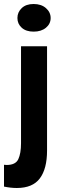

<svg xmlns="http://www.w3.org/2000/svg" viewBox="-36 -731 324 959"><path d="M0 0ZM69 -500H199V21Q199 112 163 160Q127 208 48 208Q18 208 -16 201V92Q-12 92 -9 92.5Q-6 93 -3 93Q42 93 55.5 64Q69 35 69 -16ZM51 -641Q51 -670 72.5 -690.5Q94 -711 132 -711Q170 -711 193.5 -690.5Q217 -670 217 -641Q217 -612 193.5 -592.5Q170 -573 132 -573Q94 -573 72.5 -592.5Q51 -612 51 -641Z"/></svg>

Font: PT Sans
Style: Bold
Weight: 700
Version: Version 2.003W OFL; ttfautohint (v1.6)